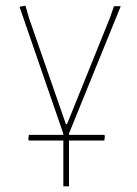

<svg xmlns="http://www.w3.org/2000/svg" viewBox="-20 -474 483 679"><path d="M204 185V23H83L80 20L82 3H204V-1L49 -450L70 -454L83 -409L213 -35H217L368 -409L383 -452H407L224 -2V3H348L351 6L349 23H224V185Z"/></svg>

Font: Alegreya Sans Thin
Style: Regular
Weight: 100
Designer: Juan Pablo del Peral
Foundry: Huerta Tipografica
Version: Version 2.007